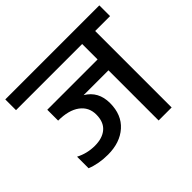

<svg xmlns="http://www.w3.org/2000/svg" viewBox="-179 -831 1012 1012"><g transform="rotate(-45 326.5 -325.0)"><path d="M-24 -650H677V-570H566V0H469V-374H284Q353 -333 353 -246Q353 -159 298 -110Q243 -61 153 -61Q85 -61 30 -83V-169Q80 -143 137 -143Q194 -143 226.5 -171Q259 -199 259 -254.5Q259 -310 215.5 -342Q172 -374 94 -374V-455H469V-570H-24Z"/></g></svg>

Font: Hind Medium
Style: Regular
Weight: 500
Designer: Manushi Parikh, Satya Rajpurohit
Foundry: Indian Type Foundry
Version: Version 1.201;PS 1.0;hotconv 1.0.78;makeotf.lib2.5.61930; tt